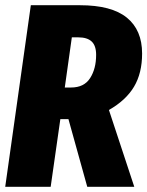

<svg xmlns="http://www.w3.org/2000/svg" viewBox="-21 -715 564 735"><path d="M396 -294 493 0H313L241 -259H210L173 0H-1L97 -695H285Q406 -695 464.5 -647.5Q523 -600 523 -510Q523 -435 492 -383Q461 -331 396 -294ZM227 -380H251Q301 -380 324 -416Q347 -452 347 -505Q347 -540 330 -556Q313 -572 279 -572H254Z"/></svg>

Font: Fira Sans Extra Condensed ExtraBold
Style: Italic
Weight: 800
Width: 3
Italic angle: -8°
Designer: Carrois Corporate & Edenspiekermann AG
Foundry: Carrois Corporate GbR & Edenspiekermann AG
Version: Version 4.203